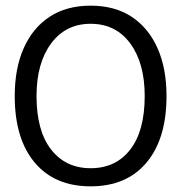

<svg xmlns="http://www.w3.org/2000/svg" viewBox="-20 -647 640 678"><path d="M300 11Q173 11 102.5 -73Q32 -157 32 -308Q32 -406 64 -477.5Q96 -549 155.5 -588Q215 -627 300 -627Q385 -627 444.5 -588Q504 -549 536 -477.5Q568 -406 568 -308Q568 -157 497.5 -73Q427 11 300 11ZM300 -53Q389 -53 440 -119Q491 -185 491 -308Q491 -424 440 -493.5Q389 -563 300 -563Q212 -563 160.5 -493.5Q109 -424 109 -308Q109 -185 160.5 -119Q212 -53 300 -53Z"/></svg>

Font: Inconsolata Expanded
Style: Regular
Weight: 400
Width: 7
Monospace: yes
Designer: Raph Levien, Cyreal, Brenton Simpson
Foundry: Raph Levien, Cyreal, Google
Version: Version 3.000; ttfautohint (v1.8.2.53-6de2)